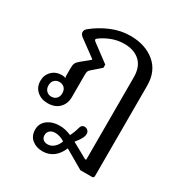

<svg xmlns="http://www.w3.org/2000/svg" viewBox="-189 -697 1034 1094"><g transform="rotate(30 328.5 -149.5)"><path d="M149 174Q149 133 181 109Q213 85 260 85Q298 85 337 102Q352 73 360 42Q366 19 385 19Q398 19 407 27.5Q416 36 416 49Q416 61 411 73Q399 97 378 122L479 178H487V-364Q487 -433 449 -468Q411 -503 346 -503Q303 -503 264 -488Q225 -473 196 -451Q189 -447 189 -441Q189 -437 196 -431L310 -346V-325L255 -277Q244 -268 241 -260.5Q238 -253 238 -236V-91Q238 -47 210.5 -19Q183 9 134 9Q92 9 64 -16Q36 -41 36 -82Q36 -120 61.5 -145.5Q87 -171 127 -171Q140 -171 152 -166Q149 -170 149 -180V-232Q149 -252 154.5 -263Q160 -274 176 -287L230 -331V-336L121 -416Q105 -428 105 -443Q105 -458 121 -470Q169 -509 229.5 -534.5Q290 -560 354 -560Q452 -560 514.5 -508Q577 -456 577 -361V233Q577 246 563 246H488L364 174Q346 217 316 239Q286 261 246 261Q205 261 177 238Q149 215 149 174ZM180 -82Q180 -105 167 -117.5Q154 -130 134 -130Q115 -130 102 -117.5Q89 -105 89 -82Q89 -60 102 -47Q115 -34 134 -34Q154 -34 167 -46.5Q180 -59 180 -82ZM321 153Q289 133 258 133Q238 133 224.5 144Q211 155 211 175Q211 191 221.5 201.5Q232 212 252 212Q275 212 293.5 195.5Q312 179 321 153Z"/></g></svg>

Font: Maitree Medium
Style: Regular
Weight: 500
Designer: CadsonDemak Team
Foundry: CadsonDemak
Version: Version 1.000